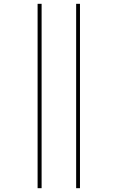

<svg xmlns="http://www.w3.org/2000/svg" viewBox="-20 -843 616 1006"><path d="M379 143H399V-823H379ZM177 143H198V-823H177Z"/></svg>

Font: Iosevka Sparkle Thin
Style: Regular
Weight: 100
Designer: Belleve Invis
Foundry: Belleve Invis
Version: Version 4.5.0; ttfautohint (v1.8.3)